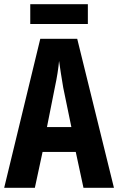

<svg xmlns="http://www.w3.org/2000/svg" viewBox="-20 -900 566 920"><path d="M401 -880H125V-785H401ZM380 0H526L350 -714H173L0 0H147L184 -172H343ZM283 -480 322 -291H205L243 -482C253 -528 260 -573 263 -608C268 -572 275 -527 283 -480Z"/></svg>

Font: Noto Sans Arabic UI XCn
Style: Bold
Weight: 700
Width: 2
Designer: Monotype Design Team, Nadine Chahine and Nizar Qandah
Foundry: Monotype Imaging Inc.
Version: Version 2.010